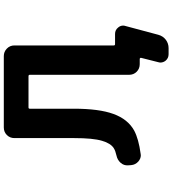

<svg xmlns="http://www.w3.org/2000/svg" viewBox="33 -828 933 1040"><g transform="rotate(-90 500.0 -308.5)"><path d="M725.6 137.7Q704.1 137.7 690.4 121.1Q680.7 108.4 680.7 93.8Q680.7 87.9 682.6 82L706.1 -10.7Q707 -13.7 705.1 -16.1Q703.1 -18.6 700.2 -18.6H671.9Q647.5 -18.6 630.9 -35.2Q614.3 -51.8 614.3 -76.2V-614.3Q614.3 -621.1 606.4 -621.1H437.5Q430.7 -621.1 430.7 -614.3V-377Q430.7 -238.3 402.3 -161.1Q374 -83 312.5 -48.8Q266.6 -24.4 186.5 -13.7Q182.6 -12.7 178.7 -12.7Q160.2 -12.7 144.5 -26.4Q127 -42 125 -65.4L124 -81.1Q122.1 -104.5 137.7 -122.1Q153.3 -139.6 176.8 -144.5Q203.1 -150.4 216.8 -159.2Q243.2 -175.8 256.8 -222.7Q271.5 -271.5 271.5 -374V-697.3Q271.5 -721.7 288.1 -738.3Q304.7 -754.9 329.1 -754.9H715.8Q739.3 -754.9 756.3 -738.3Q773.4 -721.7 773.4 -697.3V-159.2Q773.4 -152.3 780.3 -152.3H835.9Q857.4 -152.3 871.1 -134.8Q880.9 -123 880.9 -108.4Q880.9 -102.5 878.9 -96.7L831.1 82Q824.2 107.4 804.2 122.6Q784.2 137.7 758.8 137.7Z"/></g></svg>

Font: Rounded Mgen+ 1m bold
Style: Bold
Weight: 700
Designer: [Source Han Sans]
Ryoko NISHIZUKA  (kana & ideographs); Paul D. Hunt (Latin, Greek & Cyrillic); Wenlong ZHANG  (bopomofo
Version: Version 1.059.20150602